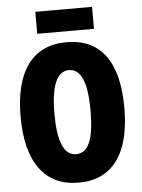

<svg xmlns="http://www.w3.org/2000/svg" viewBox="-60 -1037 741 1001"><g transform="rotate(-5 310.5 -536.5)"><path d="M582 -451Q582 -271 513 -177Q444 -83 311 -83Q179 -83 109 -177.5Q39 -272 39 -452Q39 -631 108.5 -724.5Q178 -818 311 -818Q445 -818 513.5 -725Q582 -632 582 -451ZM216 -451Q216 -232 311 -232Q359 -232 382 -285.5Q405 -339 405 -451Q405 -564 381.5 -618Q358 -672 311 -672Q216 -672 216 -451ZM460 -990V-875H163V-990Z"/></g></svg>

Font: Noto Sans Kannada UI ExtraCondensed Black
Style: Regular
Weight: 900
Width: 2
Designer: Jelle Bosma - Monotype Design Team
Foundry: Monotype Imaging Inc.
Version: Version 2.005; ttfautohint (v1.8.4.7-5d5b)